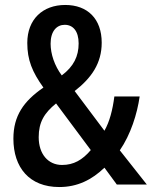

<svg xmlns="http://www.w3.org/2000/svg" viewBox="-20 -744 612 774"><path d="M243 -724C152 -724 90 -666 90 -571C90 -502 110 -454 155 -391C75 -336 34 -277 34 -185C34 -69 98 10 219 10C292 10 350 -19 401 -68L451 0H572L463 -138C507 -202 533 -285 543 -355H441C434 -301 422 -254 401 -217L281 -377C349 -430 390 -489 390 -572C390 -668 333 -724 243 -724ZM241 -644C274 -644 297 -619 297 -569C297 -517 277 -476 229 -440C200 -479 184 -526 184 -568C184 -619 209 -644 241 -644ZM206 -327 346 -139C312 -99 277 -79 230 -79C174 -79 136 -123 136 -191C136 -251 158 -288 206 -327Z"/></svg>

Font: Noto Sans Kannada Condensed Medium
Style: Regular
Weight: 500
Width: 3
Designer: Jelle Bosma - Monotype Design Team
Foundry: Monotype Imaging Inc.
Version: Version 2.005